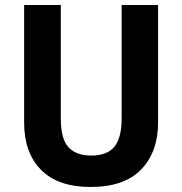

<svg xmlns="http://www.w3.org/2000/svg" viewBox="-20 -734 725 764"><path d="M609 -246Q609 -130 542 -60Q475 10 340 10Q211 10 143.5 -58Q76 -126 76 -246V-714H222V-262Q222 -181 252.5 -148Q283 -115 343 -115Q406 -115 435 -150Q464 -185 464 -263V-714H609Z"/></svg>

Font: Noto Sans SemiCondensed
Style: Bold
Weight: 700
Width: 4
Designer: Monotype Design Team
Foundry: Monotype Imaging Inc.
Version: Version 2.013; ttfautohint (v1.8.4.7-5d5b)